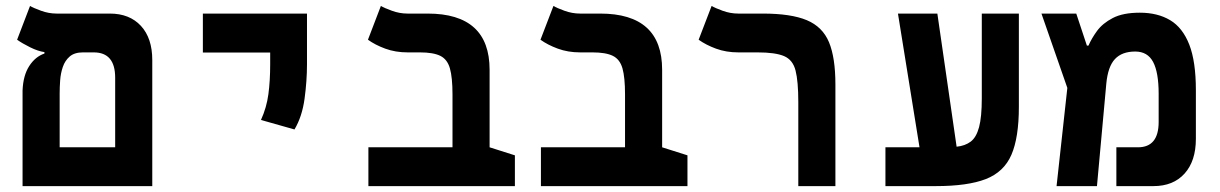

<svg xmlns="http://www.w3.org/2000/svg" viewBox="-20 -632 4142 652"><path d="M56.6 0V-324.7Q58.6 -375.5 79.1 -407.5Q99.6 -439.5 130.9 -450.2V-455.1Q109.4 -458 82.3 -471.4Q55.2 -484.9 38.1 -497.1L82 -611.8Q93.3 -605 119.4 -595.5Q145.5 -585.9 172.4 -585.9H353Q419.9 -585.9 458.5 -544.2Q497.1 -502.4 497.1 -428.2V0ZM261.7 -454.1Q232.9 -454.1 216.8 -440.2Q200.7 -426.3 193.4 -404.8Q186 -383.3 184.3 -359.4Q182.6 -335.4 182.6 -315.4V-131.8H371.1V-368.2Q371.1 -454.1 298.3 -454.1Z M980 -192.4 866.2 -224.6Q885.3 -266.6 891.4 -312Q897.5 -357.4 897.5 -414.1V-453.6H668.9V-585.9H1022.5V-414.1Q1022.5 -357.4 1014.2 -296.6Q1005.9 -235.8 980 -192.4Z M1728.5 -104.5V0H1231V-131.8H1516.6V-311.5Q1516.6 -369.1 1507.8 -399.9Q1499 -430.7 1475.1 -442.4Q1451.2 -454.1 1405.8 -454.1H1364.3Q1322.8 -454.1 1288.3 -466.8Q1253.9 -479.5 1229.5 -497.1L1273.4 -611.8Q1284.7 -605 1310.8 -595.5Q1336.9 -585.9 1363.8 -585.9H1432.1Q1642.6 -585.9 1642.6 -395V-131.8Z M2314.5 -104.5V0H1816.9V-131.8H2102.5V-311.5Q2102.5 -369.1 2093.8 -399.9Q2085 -430.7 2061 -442.4Q2037.1 -454.1 1991.7 -454.1H1950.2Q1908.7 -454.1 1874.3 -466.8Q1839.8 -479.5 1815.4 -497.1L1859.4 -611.8Q1870.6 -605 1896.7 -595.5Q1922.9 -585.9 1949.7 -585.9H2018.1Q2228.5 -585.9 2228.5 -395V-131.8Z M2816.9 -345.2V0H2690.9V-285.2Q2690.9 -356 2681.6 -392.3Q2672.4 -428.7 2642.8 -441.4Q2613.3 -454.1 2552.2 -454.1H2487.3Q2445.8 -454.1 2411.4 -466.8Q2377 -479.5 2352.5 -497.1L2396.5 -611.8Q2407.7 -605 2433.8 -595.5Q2460 -585.9 2486.8 -585.9H2570.3Q2666 -585.9 2719.7 -563.5Q2773.4 -541 2795.2 -488.5Q2816.9 -436 2816.9 -345.2Z M2986.8 0V-131.8H3102.5L3029.3 -585.9H3163.1L3228.5 -133.8Q3257.3 -136.7 3276.4 -151.1Q3295.4 -165.5 3304.7 -200Q3314 -234.4 3314 -297.9V-585.9H3439.9V-269Q3439.9 -165 3414.6 -106.4Q3389.2 -47.9 3327.6 -23.9Q3266.1 0 3157.7 0Z M3567.9 0 3604.5 -333.5 3516.6 -585.9H3634.8L3670.9 -477.1H3676.3Q3686.5 -501 3705.3 -526.9Q3724.1 -552.7 3758.8 -570.8Q3793.5 -588.9 3850.6 -588.9Q3911.1 -588.9 3953.6 -563.5Q3996.1 -538.1 4018.6 -480.5Q4041 -422.9 4041 -325.7V-160.6Q4041 -85.4 4002.7 -42.7Q3964.4 0 3897 0H3771V-131.8H3844.2Q3914.6 -131.8 3914.6 -217.8V-313.5Q3914.6 -386.2 3895.8 -421.6Q3877 -457 3835 -457Q3790 -457 3766.1 -431.4Q3742.2 -405.8 3736.8 -347.7L3705.1 0Z"/></svg>

Font: Cascadia Code NF
Style: Bold
Weight: 700
Monospace: yes
Designer: Aaron Bell
Foundry: Saja Typeworks
Version: Version 2404.023; ttfautohint (v1.8.4)